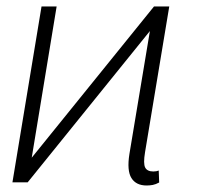

<svg xmlns="http://www.w3.org/2000/svg" viewBox="-20 -566 620 596"><path d="M65.9 0 43.9 -33.7 458 -545.9 480.5 -513.2ZM18.6 0 108.9 -545.9H155.8L65.9 0ZM435.1 9.8Q402.3 9.8 387.9 -13.4Q373.5 -36.6 381.8 -88.4L458 -545.9H505.4L430.2 -93.3Q424.3 -58.1 430.7 -45.9Q437 -33.7 456.1 -33.7Q465.8 -33.7 472.7 -36.6L474.1 0.5Q463.4 6.3 454.1 8.1Q444.8 9.8 435.1 9.8Z"/></svg>

Font: Inter Tight ExtraLight
Style: Italic
Weight: 250
Italic angle: -9.39999°
Designer: Rasmus Andersson
Foundry: rsms
Version: Version 3.004